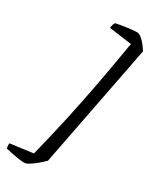

<svg xmlns="http://www.w3.org/2000/svg" viewBox="-288 -864 893 1099"><g transform="rotate(30 158.0 -315.0)"><path d="M83 170Q65 170 39.5 166Q14 162 -9 157Q-32 152 -44 149Q-45 146 -46 136Q-47 126 -46 116L105 96Q140 -44 169 -176.5Q198 -309 223 -444Q248 -579 272 -724L123 -744Q123 -758 127 -768Q131 -778 134 -782Q152 -786 177 -790Q202 -794 227.5 -797Q253 -800 271 -800Q283 -800 298.5 -787.5Q314 -775 328.5 -757Q343 -739 353 -722L195 92Q178 109 156.5 127Q135 145 115 157.5Q95 170 83 170Z"/></g></svg>

Font: Texturina 12pt Medium
Style: Italic
Weight: 500
Italic angle: -11°
Designer: Guillermo Torres Carreño
Foundry: Omnibus-Type
Version: Version 1.002